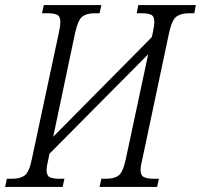

<svg xmlns="http://www.w3.org/2000/svg" viewBox="-45 -734 789 754"><path d="M-25 0 -18 -32H3Q35 -32 52.5 -45.5Q70 -59 80 -109L186 -605Q192 -632 192 -648Q192 -670 179 -676Q166 -682 142 -682H120L127 -714H353L346 -682H328Q295 -682 278 -668.5Q261 -655 250 -605L164 -197L551 -588L555 -605Q561 -634 561 -648Q561 -670 548.5 -676Q536 -682 511 -682H492L498 -714H724L718 -682H698Q666 -682 648 -669Q630 -656 619 -605L514 -109Q507 -82 507 -66Q507 -45 520.5 -38.5Q534 -32 558 -32H579L572 0H346L353 -32H371Q404 -32 421 -45Q438 -58 449 -109L537 -521L149 -130L145 -109Q138 -80 138 -66Q138 -44 151 -38Q164 -32 188 -32H208L201 0Z"/></svg>

Font: Noto Serif Condensed Light
Style: Italic
Weight: 300
Width: 3
Italic angle: -12°
Designer: Monotype Design Team
Foundry: Monotype Imaging Inc.
Version: Version 2.014; ttfautohint (v1.8.4.7-5d5b)